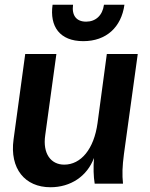

<svg xmlns="http://www.w3.org/2000/svg" viewBox="-20 -772 629 807"><path d="M192 15C277 15 346 -31 375 -108C372 -68 373 -30 378 0H497C493 -38 494 -72 501 -125L559 -545H429L390 -255C375 -145 320 -80 250 -80C194 -80 159 -126 170 -203L217 -545H86L37 -186C20 -63 85 15 192 15ZM330 -599C427 -599 490 -658 503 -752H417C411 -707 382 -681 342 -681C301 -681 281 -707 287 -752H201C188 -661 231 -599 330 -599Z"/></svg>

Font: Ronzino Bold
Style: Italic
Weight: 700
Italic angle: -8°
Designer: Nunzio Mazzaferro
Foundry: Collletttivo
Version: Version 1.000;Glyphs 3.3 (3337)